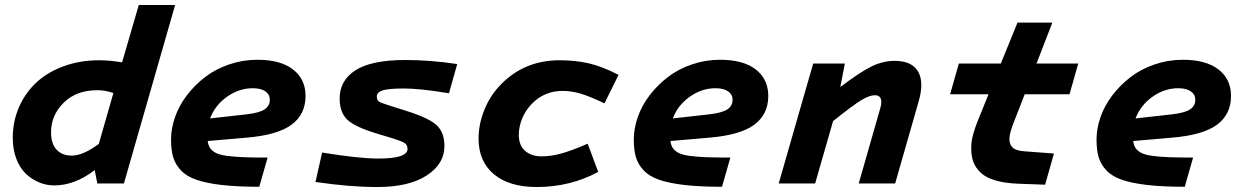

<svg xmlns="http://www.w3.org/2000/svg" viewBox="-20 -730 4950 764"><path d="M367.2 0 356.9 -53.2Q277.8 7.8 195.8 7.8Q164.6 7.8 135.7 -4.2Q106.9 -16.1 83 -38.6Q59.1 -61 44.9 -98.4Q30.8 -135.7 30.8 -182.1Q30.8 -246.6 55.4 -303.2Q80.1 -359.9 124 -401.1Q168 -442.4 232.9 -466.3Q297.9 -490.2 374 -490.2Q417 -490.2 465.8 -481.9L532.2 -710H676.8L473.1 0ZM183.1 -203.1Q183.1 -158.2 205.1 -134.5Q227.1 -110.8 266.1 -110.8Q310.1 -110.8 373 -157.2L431.2 -359.9Q398.4 -371.1 368.2 -371.1Q283.7 -371.1 233.4 -321.3Q183.1 -271.5 183.1 -203.1Z M1044.9 -103 1011.7 13.2Q923.8 13.2 862.5 6.1Q801.3 -1 761.7 -14.6Q722.2 -28.3 700 -52Q677.7 -75.7 669.2 -104.2Q660.6 -132.8 660.6 -174.8Q660.6 -219.2 676.8 -264.9Q692.9 -310.5 723.9 -351.1Q754.9 -391.6 796.1 -423.3Q837.4 -455.1 891.6 -473.6Q945.8 -492.2 1003.9 -492.2Q1096.2 -492.2 1146 -453.6Q1195.8 -415 1195.8 -348.1Q1195.8 -274.9 1139.9 -233.6Q1084 -192.4 960 -182.1L806.6 -168.9Q808.6 -151.4 816.4 -140.4Q824.2 -129.4 838.9 -121.6Q853.5 -113.8 882.3 -109.9Q911.1 -106 948.2 -104.5Q985.4 -103 1044.9 -103ZM985.8 -378.9Q931.2 -378.9 883.5 -345.2Q835.9 -311.5 815.9 -258.8L960 -274.9Q1011.7 -280.8 1032.7 -294.7Q1053.7 -308.6 1053.7 -333Q1053.7 -354 1035.9 -366.5Q1018.1 -378.9 985.8 -378.9Z M1748.5 -147.9Q1748.5 -78.1 1678.2 -32Q1607.9 14.2 1480.5 14.2Q1371.6 14.2 1235.4 -5.9L1261.7 -123Q1408.7 -99.1 1485.4 -99.1Q1601.6 -99.1 1601.6 -137.2Q1601.6 -152.8 1590.6 -160.4Q1579.6 -168 1543.5 -179.2L1477.5 -199.2Q1390.6 -225.6 1361.1 -254.6Q1331.5 -283.7 1331.5 -337.9Q1331.5 -410.2 1395 -450.7Q1458.5 -491.2 1592.8 -491.2Q1693.8 -491.2 1799.3 -475.1L1766.6 -358.9Q1650.9 -377.9 1587.4 -377.9Q1525.9 -377.9 1502.7 -370.4Q1479.5 -362.8 1479.5 -346.2Q1479.5 -332 1487.5 -326.4Q1495.6 -320.8 1523.4 -312Q1529.3 -310.1 1532.7 -309.1L1595.7 -289.1Q1687.5 -260.3 1718 -231.4Q1748.5 -202.6 1748.5 -147.9Z M2218.3 -368.2Q2147.5 -368.2 2098.1 -318.8Q2072.3 -293 2058.3 -259.8Q2044.4 -226.6 2044.4 -192.9Q2044.4 -152.3 2069.1 -130.1Q2093.8 -107.9 2135.3 -107.9Q2171.9 -107.9 2211.9 -118.7Q2252 -129.4 2318.4 -158.2L2360.4 -45.9Q2248.5 14.2 2116.2 14.2Q2005.9 14.2 1945.1 -36.9Q1884.3 -87.9 1884.3 -178.2Q1884.3 -237.3 1908.2 -295.2Q1932.1 -353 1976.1 -397Q2069.3 -490.2 2206.5 -490.2Q2269.5 -490.2 2322.8 -478Q2376 -465.8 2441.4 -432.1L2385.3 -318.8Q2324.2 -347.7 2288.8 -357.9Q2253.4 -368.2 2218.3 -368.2Z M2886.2 -103 2853 13.2Q2765.1 13.2 2703.9 6.1Q2642.6 -1 2603 -14.6Q2563.5 -28.3 2541.3 -52Q2519 -75.7 2510.5 -104.2Q2502 -132.8 2502 -174.8Q2502 -219.2 2518.1 -264.9Q2534.2 -310.5 2565.2 -351.1Q2596.2 -391.6 2637.5 -423.3Q2678.7 -455.1 2732.9 -473.6Q2787.1 -492.2 2845.2 -492.2Q2937.5 -492.2 2987.3 -453.6Q3037.1 -415 3037.1 -348.1Q3037.1 -274.9 2981.2 -233.6Q2925.3 -192.4 2801.3 -182.1L2647.9 -168.9Q2649.9 -151.4 2657.7 -140.4Q2665.5 -129.4 2680.2 -121.6Q2694.8 -113.8 2723.6 -109.9Q2752.4 -106 2789.6 -104.5Q2826.7 -103 2886.2 -103ZM2827.1 -378.9Q2772.5 -378.9 2724.9 -345.2Q2677.2 -311.5 2657.2 -258.8L2801.3 -274.9Q2853 -280.8 2874 -294.7Q2895 -308.6 2895 -333Q2895 -354 2877.2 -366.5Q2859.4 -378.9 2827.1 -378.9Z M3341.8 -477.1 3323.7 -383.8Q3405.8 -445.8 3450.2 -466.8Q3494.6 -487.8 3540 -487.8Q3592.3 -487.8 3619.1 -462.9Q3646 -438 3646 -391.1Q3646 -363.3 3635.7 -327.1L3542 0H3397L3482.9 -299.8Q3486.8 -311.5 3486.8 -324.2Q3486.8 -351.1 3460.9 -351.1Q3440.4 -351.1 3408.2 -332Q3376 -313 3294.9 -248L3223.6 0H3078.6L3215.8 -477.1Z M4016.6 -250Q3996.6 -201.2 3996.6 -176.8Q3996.6 -154.3 4010.3 -142.1Q4023.9 -129.9 4056.6 -127.9L4173.8 -119.1L4138.7 4.9L4030.8 1Q3978.5 -1 3941.2 -12Q3903.8 -22.9 3883.3 -42Q3862.8 -61 3853.8 -84.2Q3844.7 -107.4 3844.7 -137.2Q3844.7 -153.3 3845.9 -164.8Q3847.2 -176.3 3853.5 -199.7Q3859.9 -223.1 3872.6 -253.9L3913.6 -355H3760.7L3795.4 -477.1H3962.4L4028.8 -640.1H4167.5L4104.5 -477.1H4270.5L4235.8 -355H4057.6Z M4727.5 -103 4694.3 13.2Q4606.4 13.2 4545.2 6.1Q4483.9 -1 4444.3 -14.6Q4404.8 -28.3 4382.6 -52Q4360.4 -75.7 4351.8 -104.2Q4343.3 -132.8 4343.3 -174.8Q4343.3 -219.2 4359.4 -264.9Q4375.5 -310.5 4406.5 -351.1Q4437.5 -391.6 4478.8 -423.3Q4520 -455.1 4574.2 -473.6Q4628.4 -492.2 4686.5 -492.2Q4778.8 -492.2 4828.6 -453.6Q4878.4 -415 4878.4 -348.1Q4878.4 -274.9 4822.5 -233.6Q4766.6 -192.4 4642.6 -182.1L4489.3 -168.9Q4491.2 -151.4 4499 -140.4Q4506.8 -129.4 4521.5 -121.6Q4536.1 -113.8 4564.9 -109.9Q4593.8 -106 4630.9 -104.5Q4668 -103 4727.5 -103ZM4668.5 -378.9Q4613.8 -378.9 4566.2 -345.2Q4518.6 -311.5 4498.5 -258.8L4642.6 -274.9Q4694.3 -280.8 4715.3 -294.7Q4736.3 -308.6 4736.3 -333Q4736.3 -354 4718.5 -366.5Q4700.7 -378.9 4668.5 -378.9Z"/></svg>

Font: IntelOne Mono Bold
Style: Italic
Weight: 700
Italic angle: -16°
Designer: Fred Shallcrass
Foundry: Frere-Jones Type LLC
Version: Version 1.200;hotconv 1.1.0;makeotfexe 2.6.0;FJTRelease1.2